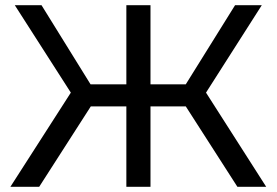

<svg xmlns="http://www.w3.org/2000/svg" viewBox="-20 -720 1066 740"><path d="M140 -700H37L253 -363L20 0H131L330 -310H467V0H560V-310H696L895 0H1006L774 -363L989 -700H886L696 -395H560V-700H467V-395H329Z"/></svg>

Font: Montserrat-Alt1 Med
Style: Regular
Weight: 500
Designer: Differentunic
Foundry: Differentunic
Version: Version 7.222